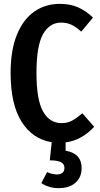

<svg xmlns="http://www.w3.org/2000/svg" viewBox="-20 -725 516 995"><path d="M320 13V56Q403 70 403 146Q403 194 371 222Q339 250 284 250Q234 250 194 224L224 167Q251 179 276 179Q293 179 303.5 170.5Q314 162 314 145Q314 125 296 115.5Q278 106 238 106L248 12Q149 -4 92 -94Q35 -184 35 -347Q35 -466 68 -546Q101 -626 158.5 -665.5Q216 -705 290 -705Q343 -705 383.5 -687.5Q424 -670 462 -634L401 -561Q375 -585 350.5 -596.5Q326 -608 297 -608Q237 -608 203 -548Q169 -488 169 -347Q169 -208 203 -147.5Q237 -87 299 -87Q330 -87 353 -99.5Q376 -112 407 -138L468 -68Q440 -37 402.5 -15Q365 7 320 13Z"/></svg>

Font: Fira Sans Compressed Medium
Style: Regular
Weight: 500
Width: 1
Designer: bBox Type GmbH & Carrois Corporate GbR & Edenspiekermann AG
Foundry: bBox Type GmbH & Carrois Corporate GbR & Edenspiekermann AG
Version: Version 4.301